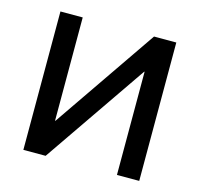

<svg xmlns="http://www.w3.org/2000/svg" viewBox="-82 -604 719 691"><g transform="rotate(15 277.5 -258.0)"><path d="M410.2 0V-384.3H408.7L144.5 0H61.5V-515.6H144.5V-130.9H146L410.2 -515.6H493.2V0Z"/></g></svg>

Font: Intratopia Thin
Style: Regular
Weight: 100
Designer: Rasmus Andersson
Foundry: rsms
Version: Version 3.000;Glyphs 3.2.3 (3260)